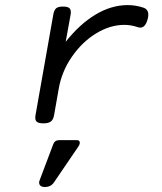

<svg xmlns="http://www.w3.org/2000/svg" viewBox="-20 -482 640 758"><path d="M239.3 -316.9 258.8 -424.3Q261.7 -441.4 255.1 -448.7Q248.5 -456.1 229.5 -456.1H228.5Q209.5 -456.1 201.4 -449Q193.4 -441.9 190.4 -424.3L120.1 -26.9Q117.2 -9.8 124 -2.4Q130.9 4.9 150.9 4.9H151.9Q171.4 4.9 180.9 -2.4Q190.4 -9.8 193.4 -26.9L211.9 -131.8Q223.6 -199.7 263.9 -258.1Q304.2 -316.4 359.4 -350.1Q414.6 -383.8 470.7 -383.8Q497.1 -383.8 522.9 -375Q551.3 -364.7 562.5 -404.8Q573.2 -442.4 546.4 -451.7Q515.6 -461.9 484.4 -461.9Q419.4 -461.9 356.9 -424.3Q294.4 -386.7 239.3 -316.9ZM289.6 96.2Q296.4 85.9 294.7 78.6Q293 71.3 283.2 71.3H213.9Q196.3 71.3 190.4 86.9L136.7 229Q131.8 241.2 137.5 248.8Q143.1 256.3 156.7 256.3Q180.7 256.3 192.9 238.3Z"/></svg>

Font: Courier Prime Code
Style: Italic
Weight: 400
Italic angle: -10°
Designer: Alan Dague-Greene
Foundry: Quote-Unquote Apps
Version: Version 3.18